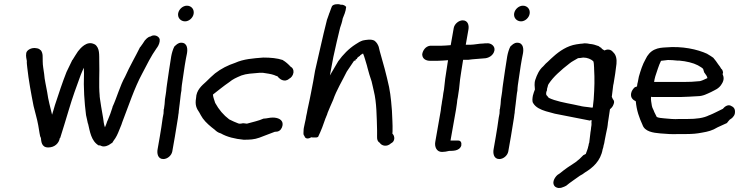

<svg xmlns="http://www.w3.org/2000/svg" viewBox="-20 -704 3640 944"><path d="M109 -443C106 -425 111 -414 112 -404C111 -395 113 -383 114 -372C121 -308 133 -244 145 -183C153 -148 162 -122 168 -88L172 -64C174 -53 175 -44 177 -36C177 -33 179 -31 181 -26C183 -10 183 21 217 21C249 21 270 0 274 -25L276 -26C289 -66 304 -117 318 -163C336 -224 356 -279 377 -336C382 -347 386 -359 392 -371C392 -364 393 -353 393 -344C390 -271 395 -201 403 -138C406 -121 410 -111 412 -97L413 -96C422 -58 428 -11 465 11H472C477 13 482 16 489 16C508 16 522 5 529 -1L530 1C533 -3 536 -8 539 -13C551 -28 559 -46 566 -64L577 -91L581 -103C612 -183 641 -272 679 -342C702 -386 723 -429 750 -467C755 -473 763 -486 765 -500V-504C768 -515 756 -530 737 -530C732 -530 727 -529 721 -525C704 -522 697 -509 692 -505C686 -495 678 -484 670 -473V-472L669 -473C646 -426 618 -379 595 -327C570 -283 555 -225 533 -178V-176C526 -154 519 -134 509 -111L508 -110C504 -99 501 -88 496 -78C491 -91 489 -108 487 -124C486 -126 468 -234 470 -235C465 -286 470 -346 468 -402C467 -432 472 -468 446 -486H445C407 -507 374 -465 363 -451C353 -437 345 -422 337 -410V-409L336 -410C326 -390 318 -373 307 -350C286 -297 269 -244 250 -187L243 -163C241 -155 239 -149 236 -140C228 -175 217 -212 212 -251C207 -281 199 -311 197 -341C194 -364 190 -382 190 -402C189 -423 193 -441 180 -458L179 -457C177 -460 171 -466 159 -467C134 -472 111 -457 109 -443Z M856 -639C852 -617 868 -599 890 -599C910 -599 929 -617 932 -636C936 -658 921 -676 899 -676C879 -676 860 -659 856 -639ZM822 -428C814 -382 808 -335 801 -289C799 -277 798 -265 797 -255L795 -241L791 -216C790 -201 789 -183 786 -168L785 -167C785 -161 784 -154 784 -146L780 -125C776 -94 771 -64 766 -34L755 29C751 49 755 78 783 78C803 78 823 61 827 41L840 -33C845 -64 850 -95 855 -125L857 -141C858 -145 859 -152 859 -158C861 -170 862 -187 864 -198V-199C865 -210 867 -220 868 -233C869 -241 870 -250 872 -259V-260C872 -267 873 -275 874 -285C881 -328 886 -372 894 -415L899 -440C903 -460 903 -494 871 -494C855 -494 846 -483 837 -475C830 -461 825 -444 822 -428Z M944 -222C938 -188 946 -171 960 -151C964 -143 971 -131 977 -122C992 -101 1015 -82 1036 -66C1042 -60 1051 -52 1066 -48C1095 -31 1135 -21 1178 -17H1179C1208 -17 1230 -18 1255 -27C1280 -36 1306 -47 1331 -56L1343 -57C1359 -60 1367 -75 1369 -87C1374 -118 1343 -126 1321 -126C1304 -126 1291 -121 1278 -121H1276C1252 -110 1222 -104 1194 -96C1190 -96 1183 -97 1177 -98H1174C1169 -97 1165 -96 1161 -96C1157 -96 1155 -96 1152 -97C1139 -102 1120 -110 1107 -117C1079 -138 1056 -165 1038 -198C1034 -212 1028 -225 1027 -238L1028 -240C1054 -260 1079 -281 1107 -300C1125 -315 1141 -322 1167 -333C1192 -342 1220 -343 1255 -346H1273C1291 -343 1311 -341 1328 -335C1333 -333 1338 -330 1344 -329C1351 -320 1363 -308 1381 -308H1383C1389 -309 1395 -311 1402 -317C1412 -322 1421 -333 1423 -348C1424 -361 1419 -371 1409 -376C1399 -387 1385 -400 1371 -408L1370 -409C1343 -418 1311 -421 1275 -421H1274C1224 -417 1178 -414 1136 -395C1100 -383 1068 -367 1037 -343C1023 -331 1009 -318 993 -302C973 -284 945 -261 944 -222Z M1474 -76C1472 -67 1473 -58 1472 -49C1472 -44 1472 -41 1477 -35C1480 -21 1496 -20 1510 -29C1516 -28 1521 -28 1526 -28C1531 -28 1537 -27 1544 -31C1559 -62 1570 -91 1581 -124C1583 -127 1583 -128 1585 -134C1588 -138 1589 -145 1591 -150C1598 -168 1608 -190 1618 -213C1634 -260 1663 -307 1685 -352C1697 -370 1710 -390 1720 -404L1721 -407C1722 -406 1721 -405 1723 -405L1727 -406L1729 -412C1731 -413 1733 -414 1734 -414L1735 -416L1738 -421C1742 -424 1745 -427 1749 -429L1750 -430L1751 -432C1756 -436 1761 -439 1765 -441C1772 -425 1777 -404 1784 -382L1787 -370C1793 -347 1799 -327 1807 -304C1811 -289 1814 -272 1818 -256C1832 -200 1832 -131 1834 -63V-45C1835 -37 1829 -12 1847 -2C1857 14 1883 19 1902 1C1924 -9 1921 -35 1911 -45C1911 -45 1910 -47 1909 -48C1910 -52 1910 -56 1910 -61C1911 -91 1908 -129 1907 -160L1903 -206C1901 -231 1897 -253 1893 -276C1880 -336 1864 -395 1847 -453L1842 -474C1838 -485 1832 -496 1821 -504C1805 -513 1779 -508 1764 -505C1752 -501 1741 -495 1728 -486C1695 -465 1666 -435 1643 -403C1628 -377 1616 -357 1602 -333L1619 -424C1630 -473 1641 -524 1652 -567C1657 -582 1662 -595 1665 -613C1671 -628 1680 -647 1682 -670C1677 -676 1669 -682 1654 -681C1644 -686 1618 -684 1612 -673L1608 -663C1606 -657 1603 -650 1600 -641C1600 -641 1598 -638 1597 -633C1594 -626 1591 -614 1587 -605V-604C1568 -531 1542 -410 1529 -356L1520 -304C1517 -285 1512 -266 1509 -247C1505 -224 1500 -204 1496 -184C1493 -172 1491 -160 1489 -149C1486 -138 1485 -129 1483 -118L1479 -100Z M2056 -435C2057 -415 2074 -405 2095 -405H2129C2148 -405 2164 -407 2183 -408C2182 -400 2179 -387 2177 -370C2171 -337 2166 -296 2163 -264C2161 -252 2158 -240 2157 -226L2153 -203L2152 -195C2150 -184 2148 -173 2147 -160L2120 -6C2116 17 2126 43 2153 43C2165 43 2176 41 2188 38C2202 37 2238 41 2248 12V10C2250 0 2247 -13 2233 -13H2195L2222 -165C2223 -175 2225 -187 2227 -199V-200C2227 -207 2229 -216 2231 -226C2233 -239 2235 -253 2237 -266C2238 -277 2240 -294 2242 -313C2245 -329 2246 -345 2249 -360C2252 -380 2255 -399 2257 -410H2283C2309 -414 2331 -414 2359 -417C2380 -417 2406 -430 2411 -456C2415 -477 2394 -494 2372 -491C2368 -491 2361 -491 2355 -490C2336 -490 2311 -484 2292 -484H2270L2283 -558C2287 -579 2281 -604 2255 -604C2236 -604 2215 -587 2211 -567L2196 -482C2180 -481 2162 -479 2146 -479H2094C2072 -476 2059 -456 2056 -438Z M2508 -639C2504 -617 2520 -599 2542 -599C2562 -599 2581 -617 2584 -636C2588 -658 2573 -676 2551 -676C2531 -676 2512 -659 2508 -639ZM2474 -428C2466 -382 2460 -335 2453 -289C2451 -277 2450 -265 2449 -255L2447 -241L2443 -216C2442 -201 2441 -183 2438 -168L2437 -167C2437 -161 2436 -154 2436 -146L2432 -125C2428 -94 2423 -64 2418 -34L2407 29C2403 49 2407 78 2435 78C2455 78 2475 61 2479 41L2492 -33C2497 -64 2502 -95 2507 -125L2509 -141C2510 -145 2511 -152 2511 -158C2513 -170 2514 -187 2516 -198V-199C2517 -210 2519 -220 2520 -233C2521 -241 2522 -250 2524 -259V-260C2524 -267 2525 -275 2526 -285C2533 -328 2538 -372 2546 -415L2551 -440C2555 -460 2555 -494 2523 -494C2507 -494 2498 -483 2489 -475C2482 -461 2477 -444 2474 -428Z M2612 -312C2606 -295 2609 -276 2610 -264C2607 -256 2602 -244 2600 -234C2598 -222 2595 -205 2602 -196C2614 -176 2638 -165 2664 -157L2708 -145C2765 -134 2819 -123 2876 -112L2878 -111C2882 -113 2883 -113 2889 -113C2886 -92 2891 -102 2886 -75V-74C2886 -67 2884 -61 2883 -53V-52C2881 -35 2879 -20 2877 -2C2877 -2 2876 -1 2875 3C2874 10 2873 15 2871 20V22C2869 31 2865 38 2860 53C2859 54 2852 57 2848 59L2846 61C2834 74 2824 83 2809 94C2785 109 2757 128 2733 148L2721 156C2705 170 2690 199 2711 215C2730 228 2754 214 2764 209C2784 192 2808 177 2831 160C2839 156 2849 150 2856 144C2894 121 2933 88 2943 30C2945 25 2947 18 2948 10C2950 5 2950 2 2951 -1L2953 -13C2955 -26 2963 -62 2966 -77C2969 -92 2967 -88 2969 -101L2972 -120C2976 -145 2976 -144 2979 -167C2985 -172 2993 -179 2997 -192C3001 -201 3000 -210 2993 -217L2988 -228C2990 -246 2993 -266 2995 -285L2997 -294C3003 -326 3007 -358 3011 -390C3013 -411 3010 -433 2996 -446C2989 -455 2975 -467 2952 -456C2947 -459 2937 -464 2936 -469C2930 -471 2929 -474 2922 -478H2921C2908 -483 2895 -487 2880 -488C2872 -490 2863 -491 2855 -491H2853C2847 -490 2841 -489 2836 -489H2835C2828 -488 2820 -487 2814 -486C2769 -479 2731 -453 2702 -427C2693 -419 2684 -411 2674 -401C2667 -395 2659 -388 2651 -378C2631 -361 2620 -336 2612 -312ZM2666 -252 2669 -259 2670 -269C2671 -273 2673 -277 2674 -283C2674 -284 2674 -286 2678 -292C2690 -310 2705 -327 2721 -342C2740 -360 2759 -376 2780 -392C2792 -402 2804 -407 2822 -418C2829 -419 2830 -419 2833 -419H2835C2837 -420 2842 -420 2848 -421C2868 -421 2886 -413 2897 -403C2900 -395 2900 -387 2901 -370V-366C2904 -314 2903 -276 2899 -216C2898 -208 2897 -199 2896 -189C2896 -188 2895 -175 2894 -175H2888C2886 -175 2881 -176 2874 -177C2858 -179 2843 -180 2830 -184H2829L2801 -190C2756 -199 2711 -207 2678 -223L2670 -233C2666 -236 2664 -239 2666 -252Z M3083 -245C3079 -222 3094 -212 3106 -206C3110 -160 3123 -125 3139 -90C3150 -57 3191 -51 3227 -48C3255 -46 3284 -43 3317 -45H3356C3384 -45 3407 -47 3432 -52C3461 -57 3482 -62 3508 -78C3522 -84 3539 -92 3554 -99C3558 -105 3563 -110 3568 -116C3576 -120 3590 -131 3593 -146C3596 -165 3590 -176 3577 -182C3560 -194 3542 -179 3534 -169C3513 -159 3491 -147 3469 -138H3468C3439 -123 3403 -119 3360 -119H3320C3293 -117 3272 -120 3247 -122C3232 -123 3216 -125 3209 -129C3205 -136 3200 -146 3197 -153C3193 -166 3187 -172 3185 -184C3183 -199 3179 -213 3181 -228C3185 -227 3190 -227 3192 -227H3326C3354 -228 3381 -229 3409 -231C3437 -231 3457 -243 3475 -251H3476L3477 -252C3493 -261 3515 -267 3529 -292C3542 -312 3538 -328 3533 -339L3535 -349C3533 -356 3532 -362 3526 -366C3522 -373 3517 -381 3511 -388C3505 -398 3496 -409 3487 -420C3478 -426 3470 -432 3459 -438H3458V-439C3408 -462 3334 -478 3254 -471C3236 -470 3217 -469 3198 -460C3178 -451 3163 -433 3154 -413C3139 -387 3130 -358 3121 -327L3116 -301C3114 -295 3113 -289 3112 -279L3101 -275C3093 -268 3085 -257 3083 -245ZM3196 -301C3197 -309 3199 -319 3202 -329C3211 -355 3218 -381 3230 -405C3239 -406 3251 -407 3264 -409C3278 -409 3294 -408 3311 -406H3320C3354 -403 3388 -395 3411 -383C3419 -378 3439 -368 3438 -362C3441 -355 3441 -347 3446 -343C3451 -337 3458 -326 3458 -320C3450 -317 3444 -313 3436 -310C3430 -308 3423 -305 3421 -305H3420C3394 -302 3366 -301 3339 -301Z"/></svg>

Font: Scribbler
Style: ExBdIta
Weight: 800
Designer: Mew Too
Foundry: Cannot Into Space Fonts
Version: Version 1.001